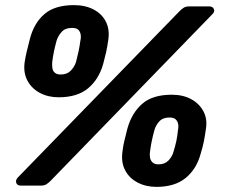

<svg xmlns="http://www.w3.org/2000/svg" viewBox="-20 -725 878 750"><path d="M62 0Q47 0 43.5 -10.5Q40 -21 49 -31L681 -681Q690 -690 698 -695Q706 -700 720 -700H797Q811 -700 815.5 -689.5Q820 -679 809 -669L178 -19Q169 -10 161 -5Q153 0 139 0ZM591 5Q550 5 517.5 -12Q485 -29 469 -59.5Q453 -90 458 -130Q461 -156 466 -176Q471 -196 478 -224Q495 -284 535.5 -319.5Q576 -355 651 -355Q695 -355 727 -337.5Q759 -320 775 -289.5Q791 -259 784 -219Q780 -191 776 -171Q772 -151 764 -125Q748 -65 705.5 -30Q663 5 591 5ZM599 -83Q624 -83 638.5 -98.5Q653 -114 658 -133Q665 -156 669 -175Q673 -194 675 -216Q678 -229 676 -240Q674 -251 666.5 -258.5Q659 -266 642 -266Q616 -266 602 -250.5Q588 -235 583 -216Q577 -194 573 -175Q569 -156 566 -133Q564 -121 566 -109.5Q568 -98 576 -90.5Q584 -83 599 -83ZM209 -345Q168 -345 136 -362Q104 -379 87.5 -409.5Q71 -440 76 -480Q80 -506 85 -526Q90 -546 97 -574Q113 -635 153.5 -670Q194 -705 269 -705Q313 -705 345.5 -688Q378 -671 393.5 -640.5Q409 -610 403 -569Q399 -541 394.5 -521Q390 -501 383 -475Q366 -415 324 -380Q282 -345 209 -345ZM217 -434Q242 -434 256.5 -449Q271 -464 277 -483Q283 -506 287 -525Q291 -544 294 -566Q297 -579 295 -590.5Q293 -602 285.5 -609Q278 -616 261 -616Q235 -616 221 -600.5Q207 -585 201 -566Q195 -544 191 -525Q187 -506 184 -483Q183 -471 184.5 -459.5Q186 -448 194 -441Q202 -434 217 -434Z"/></svg>

Font: Rubik Light
Style: Bold Italic
Weight: 700
Italic angle: -12°
Version: Version 2.104